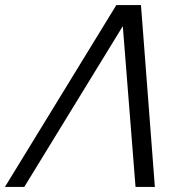

<svg xmlns="http://www.w3.org/2000/svg" viewBox="-111 -740 735 760"><path d="M349.5 -720 -91.5 0H-15L375.1 -636.5L425.5 0H502L447 -720Z"/></svg>

Font: Manrope
Style: RegularItalic
Weight: 400
Italic angle: -15°
Designer: Mikhail Sharanda
Foundry: Mikhail Sharanda
Version: Version 4.502;hotconv 1.0.109;makeotfexe 2.5.65596